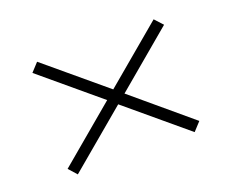

<svg xmlns="http://www.w3.org/2000/svg" viewBox="-88 -722 1013 819"><g transform="rotate(-20 418.5 -313.0)"><path d="M670 -57 404 -280 140 -58 107 -95 366 -313 106 -531 141 -569 406 -347 670 -569 704 -532 445 -314 705 -95Z"/></g></svg>

Font: BioRhyme Expanded Light
Style: Regular
Weight: 300
Width: 7
Designer: Aoife Mooney
Foundry: Aoife Mooney Type
Version: Version 1.000